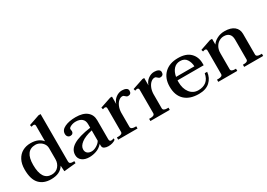

<svg xmlns="http://www.w3.org/2000/svg" viewBox="2 -1483 3146 2259"><g transform="rotate(-30 1575.0 -353.5)"><path d="M31 -245Q31 -321 59 -374Q87 -427 135 -453.5Q183 -480 245 -480Q353 -480 405 -414V-624Q405 -648 382 -648Q373 -648 354 -641L347 -667L492 -717H520V-75Q520 -56 530.5 -47.5Q541 -39 563 -39H587V-11L426 5L421 -73Q394 -30 351 -10Q308 10 246 10Q145 10 88 -51Q31 -112 31 -245ZM406 -169V-318Q406 -352 388 -378.5Q370 -405 342 -420Q314 -435 285 -435Q145 -435 145 -242Q145 -34 279 -34Q338 -34 372 -74Q406 -114 406 -169Z M631 -96Q631 -171 708 -217.5Q785 -264 945 -286V-334Q945 -384 914.5 -409Q884 -434 833 -434Q796 -434 765.5 -419.5Q735 -405 735 -389Q735 -382 737 -372.5Q739 -363 739 -358Q739 -343 728.5 -331Q718 -319 696 -319Q677 -319 663.5 -333Q650 -347 650 -372Q650 -424 709 -452Q768 -480 857 -480Q956 -480 1008.5 -437.5Q1061 -395 1061 -321V-64Q1061 -32 1085 -32Q1100 -32 1122 -40V-19Q1104 -5 1078 2.5Q1052 10 1024 10Q993 10 970 -1.5Q947 -13 947 -41V-65Q909 -23 861 -6.5Q813 10 767 10Q705 10 668 -18.5Q631 -47 631 -96ZM945 -109V-250Q846 -228 795.5 -189Q745 -150 745 -105Q745 -72 766 -54Q787 -36 823 -36Q856 -36 892 -58Q928 -80 945 -109Z M1564 -432Q1564 -409 1552.5 -397.5Q1541 -386 1521 -386Q1509 -386 1502 -390Q1495 -394 1487 -402Q1480 -410 1473 -414Q1466 -418 1455 -418Q1431 -418 1407.5 -398.5Q1384 -379 1368 -343Q1352 -307 1350 -260V-64Q1350 -47 1364.5 -38.5Q1379 -30 1404 -30H1423V0H1160V-30H1182Q1206 -30 1220.5 -38Q1235 -46 1235 -63V-382Q1235 -406 1212 -406Q1203 -406 1184 -399L1177 -425L1326 -475H1350V-375Q1365 -423 1404 -451.5Q1443 -480 1487 -480Q1519 -480 1541.5 -468.5Q1564 -457 1564 -432Z M2002 -432Q2002 -409 1990.5 -397.5Q1979 -386 1959 -386Q1947 -386 1940 -390Q1933 -394 1925 -402Q1918 -410 1911 -414Q1904 -418 1893 -418Q1869 -418 1845.5 -398.5Q1822 -379 1806 -343Q1790 -307 1788 -260V-64Q1788 -47 1802.5 -38.5Q1817 -30 1842 -30H1861V0H1598V-30H1620Q1644 -30 1658.5 -38Q1673 -46 1673 -63V-382Q1673 -406 1650 -406Q1641 -406 1622 -399L1615 -425L1764 -475H1788V-375Q1803 -423 1842 -451.5Q1881 -480 1925 -480Q1957 -480 1979.5 -468.5Q2002 -457 2002 -432Z M2114 -255Q2113 -248 2113 -234Q2113 -143 2156 -87Q2199 -31 2270 -31Q2336 -31 2378 -64.5Q2420 -98 2433 -168H2466Q2458 -89 2404 -39.5Q2350 10 2254 10Q2131 10 2063.5 -53.5Q1996 -117 1996 -235Q1996 -349 2063 -414.5Q2130 -480 2248 -480Q2357 -480 2413 -424.5Q2469 -369 2469 -280V-255ZM2119 -299H2368Q2367 -351 2339.5 -394Q2312 -437 2252 -437Q2198 -437 2164 -399.5Q2130 -362 2119 -299Z M3130 -30V0H2872V-30H2889Q2912 -30 2926 -38Q2940 -46 2940 -63V-331Q2940 -382 2915 -407.5Q2890 -433 2843 -433Q2811 -433 2780.5 -416Q2750 -399 2730 -364Q2710 -329 2710 -279V-63Q2710 -46 2724 -38Q2738 -30 2761 -30H2778V0H2520V-30H2541Q2566 -30 2580.5 -38Q2595 -46 2595 -63V-382Q2595 -406 2571 -406Q2563 -406 2544 -399L2536 -425L2682 -475H2710V-397Q2733 -433 2779 -456.5Q2825 -480 2879 -480Q2965 -480 3010 -443Q3055 -406 3055 -343V-63Q3055 -46 3069.5 -38Q3084 -30 3109 -30Z"/></g></svg>

Font: Taviraj Medium
Style: Regular
Weight: 500
Designer: Katatrad Team
Foundry: CadsonDemak
Version: Version 1.001